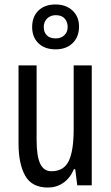

<svg xmlns="http://www.w3.org/2000/svg" viewBox="-20 -830 496 860"><path d="M391 -537V0H326L317 -72H311Q294 -32 263.5 -11Q233 10 195 10Q122 10 92.5 -43.5Q63 -97 63 -187V-537H144V-202Q144 -131 160 -97Q176 -63 210 -63Q266 -63 288 -109Q310 -155 310 -251V-537ZM229 -609Q180 -609 152 -636.5Q124 -664 124 -709Q124 -755 152 -782.5Q180 -810 229 -810Q275 -810 304.5 -783Q334 -756 334 -711Q334 -665 305.5 -637Q277 -609 229 -609ZM230 -658Q253 -658 268 -672Q283 -686 283 -709Q283 -732 269.5 -747Q256 -762 230 -762Q206 -762 191 -747Q176 -732 176 -709Q176 -686 189.5 -672Q203 -658 230 -658Z"/></svg>

Font: Noto Sans Tamil ExtraCondensed
Style: Regular
Weight: 400
Width: 2
Designer: Jelle Bosma - Monotype Design Team
Foundry: Monotype Imaging Inc.
Version: Version 2.004; ttfautohint (v1.8.4.7-5d5b)